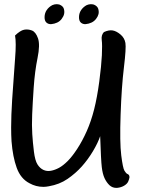

<svg xmlns="http://www.w3.org/2000/svg" viewBox="-20 -911 694 934"><path d="M53.2 -738.3Q78.6 -762.7 97.2 -766.4Q115.7 -770 134.8 -762.9Q153.8 -755.9 164.8 -724.6Q175.8 -693.4 162.6 -628.7Q149.4 -564 144 -486.1Q138.7 -408.2 136.5 -354Q134.3 -299.8 137 -258.5Q139.6 -217.3 145 -173.6Q150.4 -129.9 162.4 -111.1Q174.3 -92.3 191.2 -84.5Q208 -76.7 227.8 -80.3Q247.6 -84 267.3 -94.7Q287.1 -105.5 309.1 -127.4Q331.1 -149.4 356 -187.5Q380.9 -225.6 402.1 -273.4Q423.3 -321.3 438 -379.2Q452.6 -437 462.9 -514.2Q473.1 -591.3 475.6 -642.3Q478 -693.4 474.9 -716.8Q471.7 -740.2 485.4 -754.9Q509.8 -766.1 528.1 -762.9Q546.4 -759.8 566.2 -743.2Q585.9 -726.6 590.1 -701.9Q594.2 -677.2 582.8 -582.8Q571.3 -488.3 566.7 -353Q562 -217.8 569.8 -155.5Q577.6 -93.3 585.4 -80.6Q593.3 -67.9 598.6 -65.4Q609.9 -61.5 609.9 -49.3V-48.3Q608.4 -38.6 603.5 -27.6Q598.6 -16.6 584 -7.8Q569.3 1 549.8 2.9H544.9Q526.9 2.9 512.7 -9.8Q498 -23.9 488.5 -44.4Q479 -64.9 475.1 -98.1Q471.2 -131.3 467.3 -248.5Q456.5 -216.3 432.4 -175.8Q408.2 -135.3 378.2 -101.6Q348.1 -67.9 308.8 -40.8Q269.5 -13.7 217.8 -4.9Q203.6 -2 190.9 -2Q154.8 -2 123.5 -19.5Q80.6 -41.5 61.3 -94.7Q42 -147.9 36.1 -223.6Q34.2 -253.4 34.2 -291Q34.2 -348.6 39.1 -425.8Q47.4 -552.7 53.5 -628.4Q59.6 -704.1 53.2 -738.3ZM234.9 -886.2Q245.1 -890.6 254.9 -890.6Q261.7 -890.6 269.5 -888.7Q287.1 -881.3 290.8 -867.7Q294.4 -854 291.7 -842.5Q289.1 -831.1 280 -819.1Q271 -807.1 257.6 -801Q244.1 -794.9 230 -793.7Q215.8 -792.5 206.1 -801Q196.3 -809.6 196.8 -828.6Q197.3 -847.7 207.5 -862.5Q217.8 -877.4 234.9 -886.2ZM401.9 -886.2Q412.6 -890.6 421.9 -890.6Q428.7 -890.6 436.5 -888.7Q454.1 -881.3 458 -867.7Q461.9 -854 459.2 -842.5Q456.5 -831.1 447.3 -819.1Q438 -807.1 424.6 -801Q411.1 -794.9 397.2 -793.7Q383.3 -792.5 373.5 -801Q363.8 -809.6 364.3 -828.6Q364.7 -847.7 375 -862.5Q385.3 -877.4 401.9 -886.2Z"/></svg>

Font: Myanmar Kalay
Style: Regular
Weight: 400
Designer: Khon Soe Zaw Thu
Foundry: PaOh Unicode khonsoezawthu@gmail.com and @hotmail.com
Version: Version 1.20 December 6, 2016